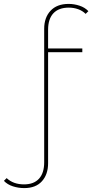

<svg xmlns="http://www.w3.org/2000/svg" viewBox="-103 -765 472 982"><path d="M21 197Q-9 197 -37 188Q-65 179 -83 160L-69 146Q-35 178 20 178Q70 178 96.5 149Q123 120 123 65V-618Q123 -675 155.5 -710Q188 -745 248 -745Q276 -745 303.5 -736Q331 -727 349 -708L335 -694Q319 -710 296.5 -718Q274 -726 249 -726Q197 -726 170 -697Q143 -668 143 -613V-514V-503V70Q143 127 111.5 162Q80 197 21 197ZM133 -498V-517H318V-498Z"/></svg>

Font: Montserrat Alternates Thin
Style: Regular
Weight: 100
Designer: Julieta Ulanovsky
Foundry: Julieta Ulanovsky
Version: Version 9.000